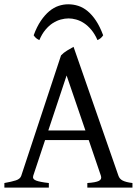

<svg xmlns="http://www.w3.org/2000/svg" viewBox="-20 -857 635 877"><path d="M370.1 -261.2 284.2 -512.2 200.7 -261.2ZM186 -217.3 131.8 -54.2Q127 -39.1 145 -32.2Q163.1 -25.4 203.1 -21V0H0V-21Q33.2 -26.9 52.7 -33.2Q72.3 -39.6 77.1 -54.2L258.8 -604Q270 -616.2 286.6 -626.2Q303.2 -636.2 315.9 -643.1L521 -54.2Q523.4 -47.4 527.8 -42Q532.2 -36.6 539.6 -32.7Q546.9 -28.8 558.1 -25.9Q569.3 -22.9 585 -21V0H378.9V-21Q417 -23.4 431.6 -30.8Q446.3 -38.1 440.9 -54.2L385.3 -217.3ZM133.8 -695.8Q148.4 -735.4 166.7 -762.2Q185.1 -789.1 205.3 -805.9Q225.6 -822.8 247.6 -830.1Q269.5 -837.4 291.5 -837.4Q315.4 -837.4 337.9 -830.1Q360.4 -822.8 380.6 -805.9Q400.9 -789.1 418.7 -762.2Q436.5 -735.4 451.2 -695.8Q445.3 -687 439.5 -682.4Q433.6 -677.7 425.3 -673.8Q413.1 -701.7 397.2 -720.7Q381.3 -739.7 363.8 -751.2Q346.2 -762.7 327.9 -767.8Q309.6 -772.9 293.5 -772.9Q276.4 -772.9 257.6 -767.8Q238.8 -762.7 220.9 -751.2Q203.1 -739.7 187.3 -720.7Q171.4 -701.7 159.7 -673.8Q151.4 -677.7 145.5 -682.4Q139.6 -687 133.8 -695.8Z"/></svg>

Font: Gentium Plus Afr
Style: Regular
Weight: 400
Designer: J. Victor Gaultney, Annie Olsen, Iska Routamaa, Becca Hirsbrunner
Foundry: SIL International
Version: Version 5.000